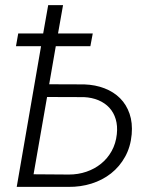

<svg xmlns="http://www.w3.org/2000/svg" viewBox="-20 -731 627 751"><path d="M333.5 -550.3H198.2L172.4 -401.4L309.6 -400.9Q353 -399.4 388.9 -385.5Q424.8 -371.6 449.7 -346.7Q474.6 -321.8 486.8 -286.1Q499 -250.5 495.1 -205.6Q490.7 -156.2 469.2 -117.7Q447.8 -79.1 414.3 -52.7Q380.9 -26.4 337.9 -12.9Q294.9 0.5 247.6 0H45.4L140.6 -550.3H42.5L51.3 -600.1H148.9L168.5 -710.9H226.6L207 -600.1H342.8ZM164.1 -351.6 111.3 -49.3 249.5 -48.3Q285.6 -48.3 317.9 -59.3Q350.1 -70.3 375.2 -90.6Q400.4 -110.8 416.7 -140.1Q433.1 -169.4 437 -206.5Q440.4 -238.8 432.6 -264.9Q424.8 -291 407.7 -309.6Q390.6 -328.1 365.2 -338.9Q339.8 -349.6 308.6 -351.1Z"/></svg>

Font: Roboto Mono Light
Style: Italic
Weight: 300
Designer: Google
Version: Version 2.000985; 2015; ttfautohint (v1.3)